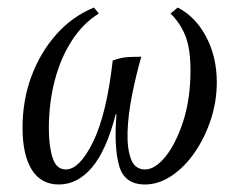

<svg xmlns="http://www.w3.org/2000/svg" viewBox="-20 -476 640 511"><path d="M453 -456Q501 -431 529 -377.5Q557 -324 557 -257Q557 -206 541 -157.5Q525 -109 498 -70Q471 -31 436.5 -8Q402 15 366 15Q311 15 297 -35Q283 -85 290 -172H288Q263 -75 224.5 -30Q186 15 137 15Q89 15 64.5 -24.5Q40 -64 40 -136Q40 -209 63.5 -272.5Q87 -336 129.5 -384Q172 -432 230 -456L243 -440Q201 -414 171 -367.5Q141 -321 125.5 -261Q110 -201 110 -134Q110 -87 120 -56Q130 -25 155 -25Q192 -25 228 -99Q264 -173 280 -315Q302 -323 319.5 -324Q337 -325 356 -325Q342 -276 331.5 -223.5Q321 -171 319.5 -126Q318 -81 328.5 -53Q339 -25 366 -25Q393 -25 421 -60Q449 -95 468 -154.5Q487 -214 487 -289Q487 -345 474 -379Q461 -413 434 -440Z"/></svg>

Font: Bona Nova SC
Style: Italic
Weight: 400
Italic angle: -4°
Designer: Mateusz Machalski
Foundry: Capitalics
Version: Version 4.001; ttfautohint (v1.8.4.7-5d5b)